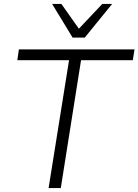

<svg xmlns="http://www.w3.org/2000/svg" viewBox="-20 -956 704 976"><path d="M227 0 331 -650H68L76 -705H664L655 -650H392L289 0ZM349 -765 245 -936H292L381 -810L500 -936H550L411 -765Z"/></svg>

Font: Nunito Sans 12pt ExtraLight 12pt Light
Style: Italic
Weight: 300
Italic angle: -9°
Version: Version 3.101;gftools[0.9.27]